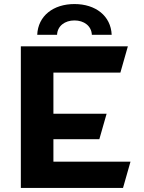

<svg xmlns="http://www.w3.org/2000/svg" viewBox="-20 -929 711 949"><path d="M348 -828C395 -828 432 -801 434 -757H532C528 -851 452 -909 348 -909C244 -909 168 -851 164 -757H262C264 -801 301 -828 348 -828ZM244 -130V-241H471L507 -367H244V-570H575L612 -700H83V0H588L625 -130Z"/></svg>

Font: Talent SemiBold
Style: Bold
Weight: 700
Designer: Mike Powis
Version: Version 1.001;hotconv 1.0.109;makeotfexe 2.5.65596